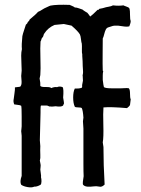

<svg xmlns="http://www.w3.org/2000/svg" viewBox="-20 -798 606 824"><path d="M421 -763 435 -767Q439 -768 445.5 -769Q452 -770 456.5 -771.5Q461 -773 465 -775Q488 -772 510 -775Q513 -773 519.5 -771Q526 -769 530.5 -766.5Q535 -764 536 -760Q538 -753 538 -733.5Q538 -714 541 -708Q541 -704 540 -700Q539 -696 537.5 -692Q536 -688 535 -685Q524 -682 504.5 -685.5Q485 -689 473 -688Q469 -688 465 -687Q461 -686 455.5 -684Q450 -682 446 -681Q438 -679 434 -671Q430 -663 427 -650.5Q424 -638 421 -633Q421 -616 420.5 -567.5Q420 -519 421 -495Q421 -494 422 -494L423 -492Q421 -486 421 -474V-455Q424 -430 426 -424Q433 -419 459 -419Q464 -419 472.5 -419Q481 -419 487.5 -419Q494 -419 500 -419Q529 -421 533 -419Q538 -414 538 -395.5Q538 -377 541 -372L538 -348Q537 -344 531.5 -339.5Q526 -335 525 -334Q455 -340 424 -337Q422 -314 423.5 -261Q425 -208 421 -187L424 -167Q424 -91 429 -6Q428 -5 425 -2.5Q422 0 420 1Q418 2 414.5 3Q411 4 407 3Q393 0 380.5 2Q368 4 355 3Q342 2 336 -6Q334 -13 339 -42Q338 -58 338 -94.5Q338 -131 338 -150V-246Q338 -252 337 -262Q336 -272 336 -277Q336 -280 337 -285.5Q338 -291 338 -293Q336 -324 331 -334Q328 -337 316 -337Q304 -337 301 -340Q294 -355 294 -379.5Q294 -404 301 -418Q318 -417 330 -421Q332 -422 332.5 -425Q333 -428 332.5 -430.5Q332 -433 333 -436Q336 -451 336 -452Q336 -455 335.5 -461.5Q335 -468 335 -471Q334 -473 335 -477Q336 -481 336 -482Q337 -487 336 -499Q335 -511 335 -515Q335 -520 334.5 -535.5Q334 -551 333 -558V-564V-565Q331 -570 331.5 -586Q332 -602 331 -611Q329 -616 327.5 -630Q326 -644 323 -650Q316 -663 287 -688L254 -695Q248 -694 234 -693Q220 -692 214 -691Q186 -679 170 -654Q168 -652 166.5 -645.5Q165 -639 162 -637Q159 -635 157.5 -628.5Q156 -622 154 -620Q152 -596 153.5 -547.5Q155 -499 153 -476Q151 -463 150 -461Q154 -442 153 -429Q158 -424 177 -424.5Q196 -425 200 -420Q214 -426 225 -424Q235 -429 249 -424Q254 -416 251 -379Q251 -378 253.5 -364Q256 -350 252 -349Q251 -349 251 -345Q242 -338 219 -342Q216 -342 209 -341Q202 -340 197 -341Q193 -340 188.5 -342.5Q184 -345 181 -345H156Q154 -343 154 -329.5Q154 -316 154 -314Q151 -200 151 -196Q151 -192 152 -183.5Q153 -175 153 -171Q152 -154 153 -134V-120Q153 -118 152 -114Q151 -110 151 -109Q154 -94 154 -93Q155 -88 154 -80.5Q153 -73 153 -70Q153 -66 155 -54.5Q157 -43 156 -37Q158 -31 158 -20Q158 -9 154 -5Q138 4 127 3Q117 8 99 5Q81 2 71 -5Q64 -18 73 -43V-215Q73 -219 72 -225.5Q71 -232 71 -235Q71 -238 72 -245Q73 -252 73 -256Q73 -261 73 -299Q73 -337 71 -344Q67 -347 55.5 -348Q44 -349 41 -350Q36 -362 39 -374Q39 -377 42 -396.5Q45 -416 44 -423Q47 -424 56 -424.5Q65 -425 68 -427Q72 -433 72.5 -440.5Q73 -448 72 -458Q71 -468 71 -472Q71 -479 73 -495Q73 -505 72 -525Q71 -545 71 -559.5Q71 -574 74 -587Q72 -605 76 -643Q78 -653 83.5 -669Q89 -685 91 -692Q98 -697 99 -703Q100 -704 103.5 -707.5Q107 -711 107 -714Q136 -738 143 -747Q148 -748 170 -762Q175 -764 184 -768.5Q193 -773 197 -774Q223 -779 279 -777Q281 -776 289.5 -772.5Q298 -769 301 -766Q309 -766 319.5 -762Q330 -758 334 -757Q337 -754 345 -749Q353 -744 355 -743Q357 -741 361 -735.5Q365 -730 367 -727Q376 -733 399 -756Q401 -755 402 -755.5Q403 -756 404 -757.5Q405 -759 406 -760Q408 -761 413.5 -761.5Q419 -762 421 -763Z"/></svg>

Font: FuturaRenner
Style: Regular
Weight: 400
Designer: BSozoo
Foundry: BSozoo
Version: Version 1.001;PS 001.001;hotconv 1.0.70;makeotf.lib2.5.58329